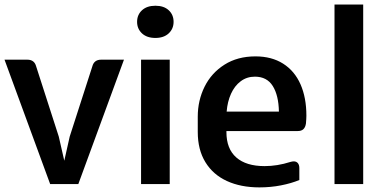

<svg xmlns="http://www.w3.org/2000/svg" viewBox="-20 -815 1703 850"><path d="M528.8 -550.8 326.7 0H202.1L0 -550.8H101.1Q132.3 -550.8 140.1 -521L240.2 -210.4L264.6 -103.5L288.6 -210.4L388.7 -521Q396.5 -550.8 427.7 -550.8Z M586.9 -718.3Q586.9 -749.5 608.6 -769.5Q630.4 -789.6 668 -789.6Q705.6 -789.6 727.1 -769.5Q748.5 -749.5 748.5 -718.3Q748.5 -687.5 726.8 -667.2Q705.1 -647 668 -647Q630.4 -647 608.6 -667.2Q586.9 -687.5 586.9 -718.3ZM731.4 -550.8V0H604.5V-550.8Z M1336.4 -302.7Q1336.4 -290 1334.5 -268.6Q1332 -251.5 1323.2 -243.2Q1314.5 -234.9 1298.3 -234.9H1214.8H982.4V-230Q982.4 -156.2 1026.1 -117.9Q1069.8 -79.6 1151.4 -79.6Q1207.5 -79.6 1265.6 -98.1Q1274.4 -100.6 1280.3 -100.6Q1292 -100.6 1298.6 -92.8Q1305.2 -85 1305.2 -70.3V-18.1Q1270 -3.4 1224.1 5.6Q1178.2 14.6 1128.4 14.6Q1045.9 14.6 984.4 -13.7Q922.9 -42 889.2 -97.2Q855.5 -152.3 855.5 -230.5V-298.8Q855.5 -370.1 885.7 -431.2Q916 -492.2 973.9 -528.8Q1031.7 -565.4 1110.8 -565.4Q1182.6 -565.4 1233.4 -533.2Q1284.2 -501 1310.3 -441.9Q1336.4 -382.8 1336.4 -302.7ZM983.4 -320.8H1214.8Q1213.4 -393.1 1187.5 -434.3Q1161.6 -475.6 1108.4 -475.6Q1072.8 -475.6 1045.7 -455.3Q1018.6 -435.1 1002.7 -399.9Q986.8 -364.7 983.4 -320.8Z M1587.9 -794.9V0H1460.9V-794.9Z"/></svg>

Font: Lycee Sans SemiBold
Style: Regular
Weight: 600
Designer: Justin Alvin
Foundry: Alkove Design
Version: Version 1.030